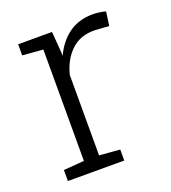

<svg xmlns="http://www.w3.org/2000/svg" viewBox="-105 -617 620 697"><g transform="rotate(-20 204.5 -269.0)"><path d="M39.6 0V-42.5L119.1 -48.8V-479L39.6 -485.4V-528.3H170.4L176.8 -447.8L177.2 -433.6Q199.7 -482.9 238.3 -510.5Q276.9 -538.1 330.6 -538.1Q343.8 -538.1 358.6 -535.9Q373.5 -533.7 380.4 -531.2L373 -477.5L318.8 -481Q262.7 -482.4 227.1 -448.7Q191.4 -415 177.7 -359.4V-48.8L257.3 -42.5V0Z"/></g></svg>

Font: Roboto Slab LO Light
Style: Regular
Weight: 300
Designer: Google
Version: Version 2.000